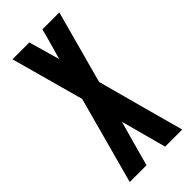

<svg xmlns="http://www.w3.org/2000/svg" viewBox="-228 -757 802 802"><g transform="rotate(-45 172.5 -356.5)"><path d="M18.1 -2 123 -388.2Q102.1 -466.3 78.6 -549.6Q55.2 -632.8 34.2 -710.9H133.8L172.9 -573.2Q182.6 -608.4 192.4 -642.1Q202.1 -675.8 210.9 -710.9H311L223.1 -388.2Q249 -293 275.4 -195.1Q301.8 -97.2 328.1 -2H227.1L172.9 -203.1Q158.7 -152.3 144.8 -102.8Q130.9 -53.2 117.2 -2Z"/></g></svg>

Font: Fundamental  Brigade Condensed
Style: Regular
Weight: 400
Width: 3
Designer: Peter Wiegel, original typeface by Carl Albert Fahrenwaldt 1901
Foundry: Peter Wiegel
Version: Version 0.000 2012 initial release